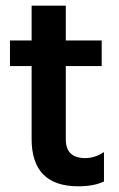

<svg xmlns="http://www.w3.org/2000/svg" viewBox="-20 -649 419 674"><path d="M255 5Q91 5 91 -161V-417H15V-507H91V-629H211V-507H337V-417H211V-159Q211 -127 228 -110.5Q245 -94 279 -94Q313 -94 345 -115V-12Q310 5 255 5Z"/></svg>

Font: Hind Guntur SemiBold
Style: Regular
Weight: 600
Designer: Manushi Parikh, Hitesh Malaviya
Foundry: Indian Type Foundry
Version: Version 1.000;PS 1.0;hotconv 1.0.86;makeotf.lib2.5.63406; tt